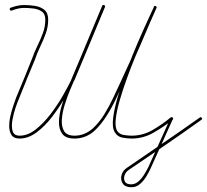

<svg xmlns="http://www.w3.org/2000/svg" viewBox="-20 -572 863 801"><path d="M21 -532Q19 -538 25 -540Q39 -545 52.5 -548Q66 -551 81 -551Q102 -551 125.5 -547.5Q149 -544 165 -531Q181 -518 181 -490Q181 -460 171 -432.5Q161 -405 148 -378Q135 -351 126 -324Q126 -324 126 -324Q126 -324 126 -324Q126 -324 126 -324Q126 -324 126 -324Q109 -283 92 -242Q75 -201 59 -160Q54 -149 45.5 -124.5Q37 -100 32 -72.5Q27 -45 32.5 -25.5Q38 -6 62 -6Q96 -6 129 -32Q162 -58 191 -96Q220 -134 242.5 -173.5Q265 -213 278 -240Q278 -240 278 -239.5Q278 -239 278 -239Q277 -239 277 -239Q277 -239 277 -239Q310 -316 342 -393Q374 -470 406 -547Q409 -553 414 -551Q420 -548 418 -543Q385 -466 353 -389Q321 -312 289 -235Q289 -235 289 -235Q289 -235 288 -235Q288 -235 288 -234.5Q288 -234 288 -234Q275 -206 251.5 -165.5Q228 -125 198 -85.5Q168 -46 133 -20Q98 6 62 6Q38 6 28.5 -8Q19 -22 18.5 -43.5Q18 -65 23.5 -88.5Q29 -112 36 -132.5Q43 -153 47 -164Q64 -205 81 -246Q98 -287 114 -328Q114 -328 114 -328Q114 -328 114 -328Q114 -328 114 -328Q114 -328 114 -328Q123 -354 136 -380.5Q149 -407 159 -434Q169 -461 169 -490Q169 -514 154.5 -524Q140 -534 119.5 -536.5Q99 -539 81 -539Q67 -539 54.5 -536Q42 -533 29 -528Q23 -526 21 -532ZM414 -551Q420 -548 418 -543Q386 -466 354 -389Q322 -312 290 -236Q290 -236 290 -236Q290 -236 289 -236Q289 -236 289 -236Q289 -236 289 -236Q283 -222 271.5 -194.5Q260 -167 250 -135Q240 -103 238 -73.5Q236 -44 247.5 -25Q259 -6 291 -6Q333 -6 367 -36Q394 -61 415 -95Q436 -129 453 -165.5Q470 -202 485 -234Q521 -311 554.5 -388.5Q588 -466 622 -543Q624 -549 629 -546Q635 -544 632 -539Q599 -461 565.5 -383.5Q532 -306 496 -229Q481 -196 463.5 -159Q446 -122 424 -87.5Q402 -53 375 -27Q338 6 291 6Q254 6 239.5 -14Q225 -34 226 -65Q227 -96 237 -130Q247 -164 259 -194Q271 -224 279 -240Q279 -240 279 -240Q279 -240 279 -240Q278 -240 278 -240Q278 -240 278 -240Q310 -317 342 -394Q374 -471 406 -547Q409 -553 414 -551ZM629 -547Q635 -544 633 -539Q625 -521 617 -503Q609 -485 601 -467Q595 -452 580 -418.5Q565 -385 546.5 -340.5Q528 -296 510.5 -248Q493 -200 480 -155.5Q467 -111 463 -76.5Q459 -42 469 -26Q478 -12 496 -9Q514 -6 529 -6Q529 -6 529 -6Q529 -6 529 -6Q529 -6 529 -6Q529 -6 529 -6Q576 -6 616.5 -29.5Q657 -53 692 -82Q697 -85 701 -81Q704 -76 700 -72Q663 -43 620.5 -18.5Q578 6 529 6Q529 6 529 6Q529 6 529 6Q529 6 529 6Q529 6 529 6Q510 6 490 2Q470 -2 459 -20Q447 -39 452 -80Q457 -121 473 -174Q489 -227 510.5 -284Q532 -341 554.5 -393.5Q577 -446 595.5 -485.5Q614 -525 622 -543H621Q624 -549 629 -547ZM698 -82Q704 -80 701 -75Q678 -24 655 27Q632 78 609 129Q602 145 590.5 164Q579 183 563 196.5Q547 210 527 209Q527 209 527 209Q527 209 527 209Q527 209 527 209Q527 209 527 209Q502 209 492 193.5Q482 178 487 158.5Q492 139 511 127Q587 75 663 23Q739 -29 814 -82Q818 -85 822 -80Q825 -76 820 -72Q746 -19 670 33Q594 85 517 137Q504 146 499.5 160Q495 174 501 185.5Q507 197 527 197Q527 197 527 197Q527 197 527 197Q527 197 527 197Q527 197 527 197Q544 197 558 184.5Q572 172 582.5 154.5Q593 137 599 125Q622 74 645 23Q668 -28 691 -79Q693 -85 698 -82Z"/></svg>

Font: FRB American Cursive Guidelines Thin
Style: Italic
Weight: 100
Italic angle: -25°
Version: Version 2.0;Modular Font Editor K font №1